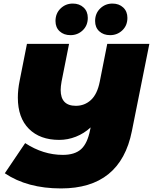

<svg xmlns="http://www.w3.org/2000/svg" viewBox="-20 -946 857 1076"><path d="M817 -700 719 -211Q655 110 322 110Q133 110 7 25L121 -144Q222 -78 332 -78Q399 -78 434.5 -110Q470 -142 485 -218L488 -232Q451 -198 405.5 -180Q360 -162 312 -162Q204 -162 142 -224Q80 -286 80 -399Q80 -444 90 -493L131 -700H367L325 -489Q320 -461 320 -442Q320 -353 405 -353Q454 -353 489.5 -385.5Q525 -418 539 -488L581 -700ZM291 -828Q291 -871 319.5 -898.5Q348 -926 388 -926Q425 -926 448.5 -904Q472 -882 472 -846Q472 -803 443.5 -776Q415 -749 375 -749Q338 -749 314.5 -770.5Q291 -792 291 -828ZM513 -828Q513 -871 541.5 -898.5Q570 -926 610 -926Q647 -926 670.5 -904Q694 -882 694 -846Q694 -803 665.5 -776Q637 -749 597 -749Q560 -749 536.5 -770.5Q513 -792 513 -828Z"/></svg>

Font: Montserrat Alternates Black
Style: Italic
Weight: 900
Italic angle: -11.3°
Designer: Julieta Ulanovsky
Foundry: Julieta Ulanovsky
Version: Version 7.200